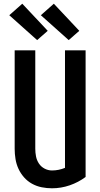

<svg xmlns="http://www.w3.org/2000/svg" viewBox="-20 -1006 540 1034"><path d="M260 8Q232 8 204.5 2.5Q177 -3 152.5 -16.5Q128 -30 109.5 -51Q91 -72 79.5 -97Q68 -122 63.5 -149.5Q59 -177 59 -205V-735H170V-205Q170 -184 174 -163.5Q178 -143 189.5 -125.5Q201 -108 220 -98Q239 -88 260 -88Q278 -88 295.5 -91.5Q313 -95 330 -102V-735H441V-53Q402 -24 355.5 -8Q309 8 260 8ZM350 -790 200 -924 270 -986 407 -840ZM180 -790 30 -924 100 -986 237 -840Z"/></svg>

Font: Moesevka
Style: Bold
Weight: 700
Monospace: yes
Designer: Belleve Invis
Foundry: Belleve Invis
Version: Version 32.5.0; ttfautohint (v1.8.4)